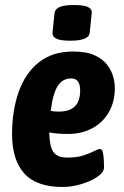

<svg xmlns="http://www.w3.org/2000/svg" viewBox="-20 -736 494 764"><path d="M229 8Q125 8 76.5 -46Q28 -100 28 -202Q28 -295 54 -369.5Q80 -444 134 -487.5Q188 -531 271 -531Q324 -531 356.5 -516Q389 -501 406.5 -478Q424 -455 430.5 -430.5Q437 -406 437 -386Q437 -331 413 -289.5Q389 -248 347 -225.5Q305 -203 252 -203Q228 -203 209.5 -204.5Q191 -206 176 -209Q177 -153 192.5 -131Q208 -109 248 -109Q286 -109 312 -117.5Q338 -126 354 -134.5Q370 -143 378 -143Q386 -143 389 -130.5Q392 -118 393 -101Q394 -84 394 -70Q394 -51 368 -33Q342 -15 304 -3.5Q266 8 229 8ZM215 -292Q299 -292 299 -376Q299 -424 263 -424Q229 -424 209.5 -393.5Q190 -363 182 -295Q190 -293 198.5 -292.5Q207 -292 215 -292ZM260 -574Q221 -574 204.5 -582Q188 -590 189 -606L197 -684Q199 -700 217 -708Q235 -716 275 -716Q313 -716 330 -708Q347 -700 345 -684L337 -606Q334 -574 260 -574Z"/></svg>

Font: Asap Condensed
Style: Bold Italic
Weight: 700
Width: 3
Italic angle: -6°
Designer: Pablo Cosgaya
Foundry: Omnibus-Type
Version: Version 3.001; ttfautohint (v1.8.4.7-5d5b)